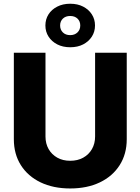

<svg xmlns="http://www.w3.org/2000/svg" viewBox="-20 -1014 763 1043"><path d="M361.3 9.8Q269.5 9.8 200.4 -23.4Q131.3 -56.6 93.3 -116.9Q55.2 -177.2 55.2 -257.8V-727.5H227.1V-272.5Q227.1 -233.9 244.1 -204.1Q261.2 -174.3 291.3 -157.5Q321.3 -140.6 361.3 -140.6Q401.9 -140.6 432.1 -157.5Q462.4 -174.3 479.5 -204.1Q496.6 -233.9 496.6 -272.5V-727.5H668.5V-257.8Q668.5 -177.2 630.1 -116.9Q591.8 -56.6 522.7 -23.4Q453.6 9.8 361.3 9.8ZM361.3 -757.3Q321.3 -757.3 291 -772.9Q260.7 -788.6 243.7 -815.2Q226.6 -841.8 226.6 -875.5Q226.6 -909.2 243.4 -935.8Q260.3 -962.4 290.8 -978Q321.3 -993.7 361.3 -993.7Q401.9 -993.7 431.9 -978Q461.9 -962.4 479 -935.8Q496.1 -909.2 496.1 -875.5Q496.1 -841.8 479 -815.2Q461.9 -788.6 431.9 -772.9Q401.9 -757.3 361.3 -757.3ZM361.3 -823.2Q385.7 -823.2 400.9 -837.9Q416 -852.5 416 -875.5Q416 -898.4 401.1 -912.8Q386.2 -927.2 361.3 -927.2Q336.4 -927.2 321.5 -912.8Q306.6 -898.4 306.6 -875.5Q306.6 -852.5 321.5 -837.9Q336.4 -823.2 361.3 -823.2Z"/></svg>

Font: Inter 17pt ExtraBold
Style: Regular
Weight: 800
Version: Version 4.001;git-66647c0bb